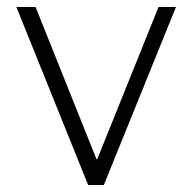

<svg xmlns="http://www.w3.org/2000/svg" viewBox="-20 -531 552 551"><path d="M257 -74H259L435 -511H485L278 0H233L27 -511H82Z"/></svg>

Font: Chivo Thin
Style: Regular
Weight: 100
Designer: Hector Gatti
Foundry: Omnibus-Type
Version: Version 1.007